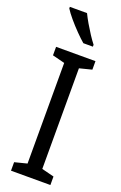

<svg xmlns="http://www.w3.org/2000/svg" viewBox="-178 -992 656 1040"><g transform="rotate(20 150.0 -471.5)"><path d="M263 0H36V-49L107 -67V-647L36 -665V-714H263V-665L192 -647V-67L263 -49ZM131 -943Q142 -920 158 -892.5Q174 -865 191 -839Q208 -813 223 -794V-783H168Q148 -800 120.5 -828Q93 -856 69 -884.5Q45 -913 32 -934V-943Z"/></g></svg>

Font: Noto Sans Myanmar Condensed
Style: Regular
Weight: 400
Width: 3
Designer: Monotype Design Team
Foundry: Monotype Imaging Inc.
Version: Version 2.107; ttfautohint (v1.8.4.7-5d5b)